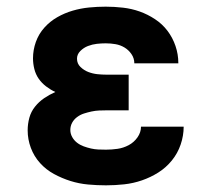

<svg xmlns="http://www.w3.org/2000/svg" viewBox="-20 -548 640 576"><path d="M298 8Q271 8 244 5.5Q217 3 191.5 -5Q166 -13 142 -26Q118 -39 100 -59Q82 -79 72.5 -104.5Q63 -130 63 -157Q63 -176 68 -194.5Q73 -213 85 -228Q97 -243 112.5 -253.5Q128 -264 146 -272Q131 -279 118 -289Q105 -299 96 -312Q87 -325 83 -341Q79 -357 79 -373Q79 -398 87.5 -422Q96 -446 113 -465Q130 -484 152 -496.5Q174 -509 198 -516Q222 -523 247 -525.5Q272 -528 297 -528Q323 -528 349 -525Q375 -522 399 -513.5Q423 -505 445 -490.5Q467 -476 482.5 -455.5Q498 -435 506.5 -410Q515 -385 515 -359V-358H383Q383 -373 374.5 -385.5Q366 -398 353.5 -405.5Q341 -413 326.5 -415.5Q312 -418 297 -418Q284 -418 270.5 -416.5Q257 -415 244 -410Q231 -405 221 -395Q211 -385 211 -372Q211 -357 221.5 -347Q232 -337 245 -332Q258 -327 272 -325.5Q286 -324 300 -324H366V-217H300Q289 -217 277.5 -216.5Q266 -216 254.5 -213.5Q243 -211 232 -207.5Q221 -204 211.5 -197Q202 -190 196.5 -180Q191 -170 191 -158Q191 -147 196.5 -137Q202 -127 211 -120Q220 -113 231 -109Q242 -105 253 -102.5Q264 -100 275 -99.5Q286 -99 298 -99Q315 -99 332.5 -101.5Q350 -104 366 -112.5Q382 -121 392.5 -136Q403 -151 403 -168H531Q531 -141 522 -114.5Q513 -88 495.5 -66.5Q478 -45 455 -30.5Q432 -16 406 -7Q380 2 352.5 5Q325 8 298 8Z"/></svg>

Font: Iosevka Aile Extrabold
Style: Regular
Weight: 800
Designer: Belleve Invis
Foundry: Belleve Invis
Version: Version 27.3.5; ttfautohint (v1.8.4)